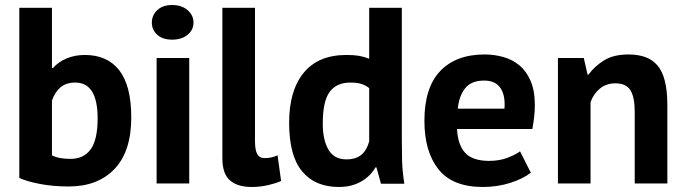

<svg xmlns="http://www.w3.org/2000/svg" viewBox="-20 -731 2731 765"><path d="M57 -700H187V-460H191Q212 -484 245 -498Q278 -512 318 -512Q408 -512 455.5 -450.5Q503 -389 503 -263Q503 -128 436.5 -58Q370 12 254 12Q190 12 137 1.5Q84 -9 57 -22ZM280 -402Q244 -402 221.5 -383.5Q199 -365 187 -330V-112Q203 -104 221.5 -101Q240 -98 261 -98Q314 -98 341.5 -136.5Q369 -175 369 -259Q369 -402 280 -402Z M585 0ZM604 -500H734V0H604ZM585 -641Q585 -670 606.5 -690.5Q628 -711 666 -711Q704 -711 727.5 -690.5Q751 -670 751 -641Q751 -612 727.5 -592.5Q704 -573 666 -573Q628 -573 606.5 -592.5Q585 -612 585 -641Z M996 -168Q996 -133 1005 -117Q1014 -101 1034 -101Q1046 -101 1057.5 -103Q1069 -105 1086 -112L1100 -10Q1084 -2 1051 6Q1018 14 983 14Q926 14 896 -12.5Q866 -39 866 -100V-700H996Z M1581 -176Q1581 -134 1582 -92Q1583 -50 1591 1H1498L1480 -64H1476Q1456 -29 1418.5 -7.5Q1381 14 1330 14Q1236 14 1184 -48Q1132 -110 1132 -242Q1132 -370 1190 -441Q1248 -512 1360 -512Q1391 -512 1411 -508.5Q1431 -505 1451 -497V-700H1581ZM1360 -96Q1398 -96 1420 -114.5Q1442 -133 1451 -168V-380Q1437 -391 1420 -396.5Q1403 -402 1376 -402Q1321 -402 1293.5 -365Q1266 -328 1266 -238Q1266 -174 1288.5 -135Q1311 -96 1360 -96Z M2095 -43Q2065 -19 2013.5 -2.5Q1962 14 1904 14Q1783 14 1727 -56.5Q1671 -127 1671 -250Q1671 -382 1734 -448Q1797 -514 1911 -514Q1949 -514 1985 -504Q2021 -494 2049 -471Q2077 -448 2094 -409Q2111 -370 2111 -312Q2111 -291 2108.5 -267Q2106 -243 2101 -217H1801Q1804 -154 1833.5 -122Q1863 -90 1929 -90Q1970 -90 2002.5 -102.5Q2035 -115 2052 -128ZM1909 -410Q1858 -410 1833.5 -379.5Q1809 -349 1804 -298H1990Q1994 -352 1973.5 -381Q1953 -410 1909 -410Z M2509 0V-284Q2509 -345 2491.5 -372Q2474 -399 2432 -399Q2395 -399 2369.5 -377.5Q2344 -356 2333 -324V0H2203V-500H2306L2321 -434H2325Q2348 -466 2386 -490Q2424 -514 2484 -514Q2521 -514 2550 -504Q2579 -494 2599 -471Q2619 -448 2629 -408.5Q2639 -369 2639 -311V0Z"/></svg>

Font: PT Sans
Style: Bold
Weight: 700
Version: Version 2.003W OFL; ttfautohint (v1.6)